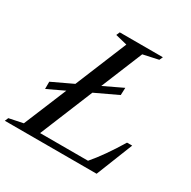

<svg xmlns="http://www.w3.org/2000/svg" viewBox="-235 -936 1100 1103"><g transform="rotate(30 315.5 -385.0)"><path d="M543 0H-65.9L-56.2 -22.9L36.1 -42L153.8 -326.2L43 -273.9V-321.8L179.2 -386.2L319.8 -728L242.2 -747.1L252 -770H538.1L527.8 -747.1L426.8 -725.1L314 -450.2L439 -509.8L437 -460.9L289.1 -391.1L145 -40H462.9Q529.8 -117.7 605 -242.2H639.2Z"/></g></svg>

Font: Libre Caslon Text
Style: Italic
Weight: 400
Italic angle: -25°
Designer: Pablo Impallari, Rodrigo Fuenzalida
Foundry: Pablo Impallari, Rodrigo Fuenzalida
Version: Version 1.002